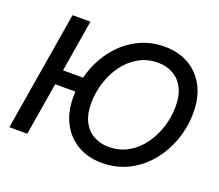

<svg xmlns="http://www.w3.org/2000/svg" viewBox="-123 -915 1257 1101"><g transform="rotate(20 505.0 -364.0)"><path d="M359.9 -411.6 345.2 -321.3H135.7L150.4 -411.6ZM256.3 -727.5 135.7 0H26.4L147 -727.5ZM594.7 11.2Q509.3 11.2 445.6 -25.6Q381.8 -62.5 346.7 -129.9Q311.5 -197.3 311.5 -288.1Q311.5 -375 339.8 -455.8Q368.2 -536.6 420.7 -600.3Q473.1 -664.1 545.9 -701.4Q618.7 -738.8 707 -738.8Q792.5 -738.8 856 -701.9Q919.4 -665 954.6 -597.7Q989.7 -530.3 989.7 -439Q989.7 -351.6 961.2 -270.8Q932.6 -189.9 880.1 -126.2Q827.6 -62.5 755.1 -25.6Q682.6 11.2 594.7 11.2ZM599.1 -88.4Q664.6 -88.4 716.8 -118.2Q769 -147.9 805.9 -198.5Q842.8 -249 862.3 -311.3Q881.8 -373.5 881.8 -438.5Q881.8 -503.9 858.9 -548.6Q835.9 -593.3 795.4 -616.2Q754.9 -639.2 702.6 -639.2Q636.7 -639.2 584.5 -609.1Q532.2 -579.1 495.6 -528.6Q459 -478 439.5 -415.8Q419.9 -353.5 419.9 -288.6Q419.9 -223.6 442.6 -179Q465.3 -134.3 506.1 -111.3Q546.9 -88.4 599.1 -88.4Z"/></g></svg>

Font: Inter 28pt Medium
Style: Italic
Weight: 500
Italic angle: -9.3988°
Designer: Rasmus Andersson
Foundry: rsms
Version: Version 4.001;git-66647c0bb